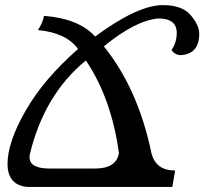

<svg xmlns="http://www.w3.org/2000/svg" viewBox="-20 -739 808 759"><path d="M356.4 -72.8Q439.5 -72.8 450.2 -133.8Q419.9 -352.1 319.3 -500Q153.8 -363.8 97.7 -127.9L96.7 -117.7Q96.7 -72.8 175.8 -72.8ZM661.1 0H88.4Q9.8 -7.3 9.8 -90.8Q9.8 -176.8 81.3 -301.5Q152.8 -426.3 288.6 -545.4Q241.2 -609.9 129.9 -620.1Q149.4 -649.4 153.8 -676.3Q292 -665.5 356 -594.7Q524.4 -718.8 624 -718.8Q700.2 -718.8 733.9 -679Q767.6 -639.2 767.6 -605.5Q767.6 -525.4 694.3 -521Q672.9 -521 657.7 -541Q678.7 -570.3 678.7 -608.9Q678.7 -666 606 -666Q515.6 -658.2 390.6 -555.7Q525.9 -387.7 578.6 -133.8Q595.7 -64.9 672.4 -64.9Z"/></svg>

Font: Kelvinch
Style: Italic
Weight: 400
Italic angle: -10°
Designer: Paul James Miller
Foundry: High-Logic / Made with FontCreator
Version: Version 3.40;July 22, 2017;FontCreator 11.0.0.2388 64-bit